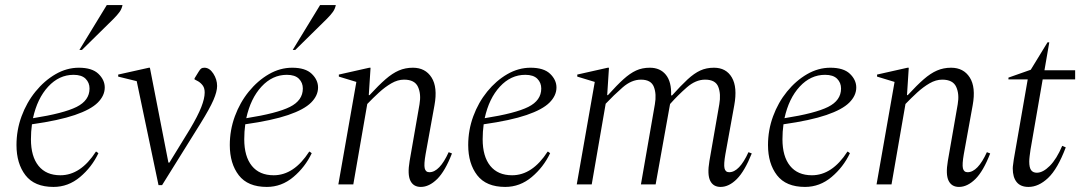

<svg xmlns="http://www.w3.org/2000/svg" viewBox="-20 -727 4259 757"><path d="M191 10Q116 10 80.5 -36Q45 -82 45 -155Q45 -214 65 -268.5Q85 -323 120 -366Q155 -409 199 -434.5Q243 -460 291 -460Q343 -460 368 -436Q393 -412 393 -382Q393 -350 365.5 -322.5Q338 -295 275 -273.5Q212 -252 106 -237Q102 -208 102 -178Q102 -110 132 -73Q162 -36 218 -36Q298 -36 358 -129H360L368 -123Q342 -68 295.5 -29Q249 10 191 10ZM270 -432Q213 -432 170 -385.5Q127 -339 110 -261Q231 -280 282 -305.5Q333 -331 333 -378Q333 -401 317.5 -416.5Q302 -432 270 -432ZM293 -530 401 -707H463Q460 -692 451.5 -680Q443 -668 426 -651L303 -530Z M605 3 519 -407 446 -425V-433L567 -460H571L644 -86H648L729 -218Q760 -270 773.5 -304.5Q787 -339 787 -362Q787 -379 780 -389Q773 -399 762 -406L747 -414V-418L763 -444Q769 -454 773.5 -457Q778 -460 786 -460Q806 -460 821 -437Q836 -414 836 -388Q836 -366 821.5 -332.5Q807 -299 771 -241L619 3Z M1032 10Q957 10 921.5 -36Q886 -82 886 -155Q886 -214 906 -268.5Q926 -323 961 -366Q996 -409 1040 -434.5Q1084 -460 1132 -460Q1184 -460 1209 -436Q1234 -412 1234 -382Q1234 -350 1206.5 -322.5Q1179 -295 1116 -273.5Q1053 -252 947 -237Q943 -208 943 -178Q943 -110 973 -73Q1003 -36 1059 -36Q1139 -36 1199 -129H1201L1209 -123Q1183 -68 1136.5 -29Q1090 10 1032 10ZM1111 -432Q1054 -432 1011 -385.5Q968 -339 951 -261Q1072 -280 1123 -305.5Q1174 -331 1174 -378Q1174 -401 1158.5 -416.5Q1143 -432 1111 -432ZM1134 -530 1242 -707H1304Q1301 -692 1292.5 -680Q1284 -668 1267 -651L1144 -530Z M1314 0 1385 -404 1316 -425V-433L1436 -460H1441L1434 -352H1437Q1473 -391 1500 -414.5Q1527 -438 1552.5 -449Q1578 -460 1608 -460Q1657 -460 1681.5 -421.5Q1706 -383 1693 -312L1658 -119Q1651 -79 1654.5 -63.5Q1658 -48 1673 -48Q1713 -48 1749 -127L1762 -122Q1735 -52 1703.5 -21Q1672 10 1639 10Q1610 10 1598 -14.5Q1586 -39 1595 -92L1634 -316Q1641 -356 1628 -384.5Q1615 -413 1573 -413Q1548 -413 1523 -398.5Q1498 -384 1474 -362Q1450 -340 1428 -317L1373 0Z M1972 10Q1897 10 1861.5 -36Q1826 -82 1826 -155Q1826 -214 1846 -268.5Q1866 -323 1901 -366Q1936 -409 1980 -434.5Q2024 -460 2072 -460Q2124 -460 2149 -436Q2174 -412 2174 -382Q2174 -350 2146.5 -322.5Q2119 -295 2056 -273.5Q1993 -252 1887 -237Q1883 -208 1883 -178Q1883 -110 1913 -73Q1943 -36 1999 -36Q2079 -36 2139 -129H2141L2149 -123Q2123 -68 2076.5 -29Q2030 10 1972 10ZM2051 -432Q1994 -432 1951 -385.5Q1908 -339 1891 -261Q2012 -280 2063 -305.5Q2114 -331 2114 -378Q2114 -401 2098.5 -416.5Q2083 -432 2051 -432Z M2254 0 2325 -404 2256 -425V-433L2376 -460H2381L2374 -352H2377Q2412 -391 2438 -414.5Q2464 -438 2488 -449Q2512 -460 2542 -460Q2583 -460 2605.5 -432Q2628 -404 2626 -351H2630Q2665 -390 2691 -414Q2717 -438 2741 -449Q2765 -460 2795 -460Q2843 -460 2865.5 -421.5Q2888 -383 2875 -312L2840 -119Q2833 -79 2836.5 -63.5Q2840 -48 2855 -48Q2895 -48 2931 -127L2944 -122Q2916 -52 2885 -21Q2854 10 2821 10Q2792 10 2780 -14.5Q2768 -39 2777 -92L2816 -316Q2823 -356 2812 -384.5Q2801 -413 2760 -413Q2723 -413 2688 -382.5Q2653 -352 2622 -317L2621 -312L2565 0H2507L2562 -316Q2569 -356 2558 -384.5Q2547 -413 2507 -413Q2470 -413 2435 -382.5Q2400 -352 2368 -318L2313 0Z M3154 10Q3079 10 3043.5 -36Q3008 -82 3008 -155Q3008 -214 3028 -268.5Q3048 -323 3083 -366Q3118 -409 3162 -434.5Q3206 -460 3254 -460Q3306 -460 3331 -436Q3356 -412 3356 -382Q3356 -350 3328.5 -322.5Q3301 -295 3238 -273.5Q3175 -252 3069 -237Q3065 -208 3065 -178Q3065 -110 3095 -73Q3125 -36 3181 -36Q3261 -36 3321 -129H3323L3331 -123Q3305 -68 3258.5 -29Q3212 10 3154 10ZM3233 -432Q3176 -432 3133 -385.5Q3090 -339 3073 -261Q3194 -280 3245 -305.5Q3296 -331 3296 -378Q3296 -401 3280.5 -416.5Q3265 -432 3233 -432Z M3436 0 3507 -404 3438 -425V-433L3558 -460H3563L3556 -352H3559Q3595 -391 3622 -414.5Q3649 -438 3674.5 -449Q3700 -460 3730 -460Q3779 -460 3803.5 -421.5Q3828 -383 3815 -312L3780 -119Q3773 -79 3776.5 -63.5Q3780 -48 3795 -48Q3835 -48 3871 -127L3884 -122Q3857 -52 3825.5 -21Q3794 10 3761 10Q3732 10 3720 -14.5Q3708 -39 3717 -92L3756 -316Q3763 -356 3750 -384.5Q3737 -413 3695 -413Q3670 -413 3645 -398.5Q3620 -384 3596 -362Q3572 -340 3550 -317L3495 0Z M4035 10Q4004 10 3988.5 -9Q3973 -28 3973 -63Q3973 -70 3974.5 -79Q3976 -88 3977 -98L4032 -414H3956V-421L4044 -452L4110 -560H4117L4098 -450H4219V-414H4091L4043 -137Q4041 -123 4039.5 -111Q4038 -99 4038 -90Q4038 -66 4045.5 -56Q4053 -46 4068 -46Q4092 -46 4119 -73Q4146 -100 4168 -152L4182 -146Q4150 -61 4112.5 -25.5Q4075 10 4035 10Z"/></svg>

Font: Spectral Light
Style: Italic
Weight: 300
Italic angle: -10°
Designer: Jean-Baptiste Levee
Foundry: Production Type
Version: Version 2.001